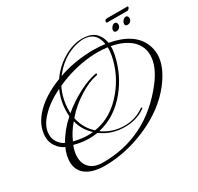

<svg xmlns="http://www.w3.org/2000/svg" viewBox="-144 -819 1051 1018"><g transform="rotate(-30 381.5 -310.0)"><path d="M225 26Q149 26 108 -6Q72 -35 72 -85Q72 -123 91 -165Q63 -178 44.5 -204.5Q26 -231 26 -263Q26 -337 89 -400Q146 -457 243 -494Q280 -548 336 -582Q395 -619 456 -619Q501 -619 529 -598Q558 -574 566 -529Q710 -503 748 -408Q760 -378 760 -347Q760 -274 694 -188Q616 -88 482 -30Q353 26 225 26ZM262 -501Q307 -517 353 -525.5Q399 -534 445 -536Q453 -537 461.5 -537Q470 -537 477 -537Q496 -537 514 -535.5Q532 -534 548 -532Q536 -613 458 -613Q433 -613 397 -602Q318 -575 262 -501ZM272 -163Q379 -179 459 -277Q526 -359 546 -461Q548 -474 549.5 -486.5Q551 -499 550 -511Q536 -513 520.5 -514Q505 -515 489 -515Q478 -515 466.5 -514.5Q455 -514 443 -513Q390 -508 337.5 -494Q285 -480 235 -457Q204 -395 204 -322V-307Q256 -351 318 -383Q347 -398 373 -407.5Q399 -417 421 -421Q430 -423 430 -418Q430 -412 423 -411Q374 -402 317 -366Q256 -329 209 -274Q223 -207 272 -163ZM224 6Q492 6 664 -216Q725 -295 725 -363Q725 -419 682 -458Q639 -495 567 -508Q568 -497 566.5 -485.5Q565 -474 563 -461Q552 -406 529 -357Q506 -308 471 -265Q395 -172 289 -148Q348 -106 421 -106Q489 -106 541 -144L544 -145Q546 -145 548 -143Q548 -140 546 -138Q494 -99 419 -99Q338 -99 276 -145Q263 -143 250.5 -142Q238 -141 224 -141Q178 -141 133 -154Q119 -118 119 -89Q119 -44 146.5 -19Q174 6 224 6ZM101 -185Q133 -244 191 -296Q190 -302 190 -308.5Q190 -315 190 -322Q190 -389 217 -449Q141 -412 97 -365Q49 -316 49 -265Q49 -239 63.5 -217Q78 -195 101 -185ZM228 -159Q236 -159 243.5 -159.5Q251 -160 258 -161Q213 -201 198 -261Q161 -218 141 -171Q186 -159 228 -159ZM701 -561Q687 -561 687 -574Q687 -584 695.5 -594Q704 -604 714 -604Q720 -604 724 -599Q728 -594 728 -587Q728 -576 720 -568.5Q712 -561 701 -561ZM633 -561Q619 -561 619 -574Q619 -584 627.5 -594Q636 -604 646 -604Q652 -604 656 -599Q660 -594 660 -587Q660 -576 652 -568.5Q644 -561 633 -561ZM611 -626Q609 -630 609 -633Q609 -646 625 -646H750Q752 -644 752 -641Q752 -637 747 -631.5Q742 -626 737 -626Z"/></g></svg>

Font: Passions Conflict
Style: Regular
Weight: 400
Designer: Robert E. Leuschke
Foundry: Robert E. Leuschke
Version: Version 1.010; ttfautohint (v1.8.3)